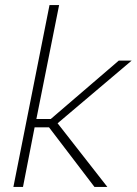

<svg xmlns="http://www.w3.org/2000/svg" viewBox="-20 -740 541 760"><path d="M176 -720H214L124 -269H181L450 -500H501L208 -252L405 0H354L174 -236H117L71 0H33Z"/></svg>

Font: Albert Sans ExtraLight
Style: Italic
Weight: 250
Italic angle: -11.25°
Designer: Andreas Rasmussen
Foundry: a.Foundry
Version: Version 1.025